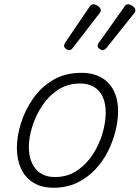

<svg xmlns="http://www.w3.org/2000/svg" viewBox="-20 -860 654 899"><path d="M231 19Q175 19 136.5 -4.5Q98 -28 78.5 -70.5Q59 -113 59 -168Q59 -222 78 -283Q97 -344 134.5 -398Q172 -452 228.5 -485.5Q285 -519 361 -519Q416 -519 454.5 -497Q493 -475 513 -434.5Q533 -394 533 -340Q533 -298 521.5 -249.5Q510 -201 486.5 -153.5Q463 -106 426.5 -67Q390 -28 341.5 -4.5Q293 19 231 19ZM237 -31Q296 -31 340.5 -61Q385 -91 415 -137.5Q445 -184 460 -236Q475 -288 475 -333Q475 -375 461.5 -405.5Q448 -436 421 -452.5Q394 -469 355 -469Q297 -469 252.5 -440Q208 -411 177.5 -365Q147 -319 131 -267Q115 -215 115 -171Q115 -129 129.5 -97Q144 -65 171 -48Q198 -31 237 -31ZM302 -625Q297 -625 288.5 -631.5Q280 -638 280 -645Q280 -649 281.5 -653Q283 -657 287 -663L397 -825Q402 -833 407 -836.5Q412 -840 418 -840Q424 -840 432 -836Q440 -832 446 -825.5Q452 -819 452 -811Q452 -806 449.5 -802.5Q447 -799 443 -794L321 -636Q316 -629 311.5 -627Q307 -625 302 -625ZM460 -625Q454 -625 445.5 -631.5Q437 -638 437 -645Q437 -649 438.5 -653Q440 -657 445 -663L560 -825Q564 -833 569 -836.5Q574 -840 580 -840Q586 -840 594 -836Q602 -832 608 -825.5Q614 -819 614 -811Q614 -806 611.5 -802.5Q609 -799 605 -794L479 -636Q473 -629 468.5 -627Q464 -625 460 -625Z"/></svg>

Font: Playwrite US Trad ExtraLight
Style: Regular
Weight: 250
Designer: Veronika Burian, José Scaglione
Foundry: TypeTogether
Version: Version 1.003